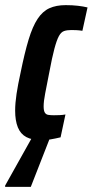

<svg xmlns="http://www.w3.org/2000/svg" viewBox="-53 -538 361 748"><path d="M109 8Q72 8 49.5 -4Q27 -16 16.5 -42Q6 -68 6 -107Q6 -136 11.5 -172.5Q17 -209 27 -254Q43 -333 58.5 -384Q74 -435 93.5 -464.5Q113 -494 139.5 -506Q166 -518 203 -518Q229 -518 250.5 -515.5Q272 -513 288 -509L268 -418Q256 -420 244.5 -420.5Q233 -421 225 -421Q208 -421 196.5 -417Q185 -413 176.5 -397.5Q168 -382 159 -348.5Q150 -315 139 -256Q129 -205 123 -174Q117 -143 117 -124Q117 -107 121.5 -99.5Q126 -92 135 -90.5Q144 -89 157 -89Q168 -89 179.5 -89.5Q191 -90 202 -92L183 -3Q162 2 144 5Q126 8 109 8ZM-33 190V185L80 -17H146V-12L67 190Z"/></svg>

Font: Saira UltraCondensed ExtraBold
Style: Italic
Weight: 800
Width: 1
Italic angle: -12°
Designer: Hector Gatti with collaboration of the Omnibus-Type team
Foundry: Omnibus-Type
Version: Version 1.101